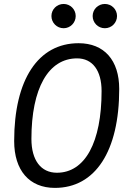

<svg xmlns="http://www.w3.org/2000/svg" viewBox="-20 -916 626 946"><path d="M250.5 9.8C449.7 9.8 567.4 -171.4 567.4 -477.5C567.4 -619.6 493.2 -703.1 367.2 -703.1C168 -703.1 49.8 -523.9 49.8 -221.2C49.8 -76.2 124.5 9.8 250.5 9.8ZM260.3 -64.9C181.6 -64.9 134.8 -126.5 134.8 -231.4C134.8 -481 218.3 -628.4 359.9 -628.4C436 -628.4 480.5 -568.4 480.5 -467.3C480.5 -214.4 398.9 -64.9 260.3 -64.9ZM496.6 -776.9C529.8 -776.9 556.6 -803.7 556.6 -836.9C556.6 -870.1 529.8 -896.5 496.6 -896.5C463.4 -896.5 436.5 -870.1 436.5 -836.9C436.5 -803.7 463.4 -776.9 496.6 -776.9ZM293.5 -776.9C326.2 -776.9 353 -803.7 353 -836.9C353 -870.1 326.2 -896.5 293.5 -896.5C260.3 -896.5 233.4 -870.1 233.4 -836.9C233.4 -803.7 260.3 -776.9 293.5 -776.9Z"/></svg>

Font: Cascadia Code PL SemiLight
Style: Italic
Weight: 350
Italic angle: -10°
Monospace: yes
Designer: Aaron Bell
Foundry: Saja Typeworks
Version: Version 2404.023